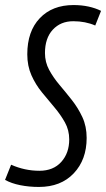

<svg xmlns="http://www.w3.org/2000/svg" viewBox="-42 -730 420 760"><path d="M358 -687 335 -629Q296 -646 248 -646Q198 -646 167 -612.5Q136 -579 136 -520Q136 -484 152.5 -453.5Q169 -423 193.5 -394Q218 -365 242.5 -334Q267 -303 284 -266.5Q301 -230 301 -184Q301 -98 250 -44Q199 10 112 10Q73 10 38 3Q3 -4 -22 -18L2 -78Q56 -54 114 -54Q169 -54 200.5 -89Q232 -124 232 -178Q232 -215 215 -245.5Q198 -276 173.5 -305Q149 -334 124 -364.5Q99 -395 82.5 -432Q66 -469 66 -515Q66 -606 115.5 -658Q165 -710 249 -710Q281 -710 308.5 -704Q336 -698 358 -687Z"/></svg>

Font: Georama Condensed
Style: Italic
Weight: 400
Width: 3
Italic angle: -9°
Designer: Jean-Baptiste Levee
Foundry: Production Type
Version: Version 1.000